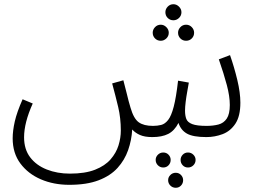

<svg xmlns="http://www.w3.org/2000/svg" viewBox="-20 -644 1227 909"><path d="M801 -548Q785 -548 774 -559Q763 -570 763 -586Q763 -601 774 -612.5Q785 -624 801 -624Q816 -624 827.5 -612.5Q839 -601 839 -586Q839 -570 827.5 -559Q816 -548 801 -548ZM741 -451Q725 -451 714 -462Q703 -473 703 -489Q703 -504 714 -515.5Q725 -527 741 -527Q756 -527 767.5 -515.5Q779 -504 779 -489Q779 -473 767.5 -462Q756 -451 741 -451ZM861 -451Q845 -451 834 -462Q823 -473 823 -489Q823 -504 834 -515.5Q845 -527 861 -527Q877 -527 888 -515.5Q899 -504 899 -489Q899 -473 888 -462Q877 -451 861 -451ZM308 231Q234 231 173.5 205Q113 179 76.5 130Q40 81 40 11Q40 -25 50 -69Q60 -113 87 -174L135 -154Q94 -63 94 6Q94 63 123 101Q152 139 201.5 158.5Q251 178 311 178Q383 178 430 159.5Q477 141 503.5 110.5Q530 80 541 44.5Q552 9 552 -26Q552 -85 539.5 -137.5Q527 -190 511 -249L564 -264Q574 -226 579.5 -203.5Q585 -181 589 -165.5Q593 -150 598 -134Q613 -82 637 -65Q661 -48 704 -48Q725 -48 743 -52.5Q761 -57 776 -76Q791 -95 802.5 -139Q814 -183 823 -262L874 -253Q871 -235 866.5 -210.5Q862 -186 859 -161.5Q856 -137 856 -120Q856 -97 862 -81Q868 -65 890 -56.5Q912 -48 958 -48Q989 -48 1014 -54.5Q1039 -61 1053.5 -82.5Q1068 -104 1068 -147Q1068 -188 1054 -241Q1040 -294 1016 -363L1069 -383Q1089 -326 1103.5 -265.5Q1118 -205 1118 -158Q1118 -94 1094.5 -58.5Q1071 -23 1034 -9Q997 5 957 5Q894 5 865 -11.5Q836 -28 825 -62Q806 -25 776.5 -10Q747 5 701 5Q665 5 642.5 -5Q620 -15 606 -31Q603 20 586.5 67Q570 114 536.5 151Q503 188 447 209.5Q391 231 308 231ZM870 78Q885 78 895.5 88.5Q906 99 906 113Q906 128 895.5 138.5Q885 149 870 149Q855 149 845 138.5Q835 128 835 113Q835 99 845 88.5Q855 78 870 78ZM753 78Q768 78 778 88.5Q788 99 788 113Q788 128 778 138.5Q768 149 753 149Q738 149 727.5 138.5Q717 128 717 113Q717 99 727.5 88.5Q738 78 753 78ZM812 174Q827 174 837 184.5Q847 195 847 209Q847 224 837 234.5Q827 245 812 245Q797 245 786.5 234.5Q776 224 776 209Q776 195 786.5 184.5Q797 174 812 174Z"/></svg>

Font: Noto Sans Arabic UI Lt
Style: Regular
Weight: 300
Designer: Monotype Design Team, Nadine Chahine and Nizar Qandah
Foundry: Monotype Imaging Inc.
Version: Version 2.010; ttfautohint (v1.8.4.7-5d5b)